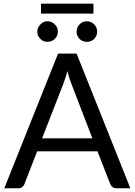

<svg xmlns="http://www.w3.org/2000/svg" viewBox="-20 -1002 717 1022"><path d="M471.7 -265.6Q444.3 -338.9 359.4 -557.6Q354.5 -570.3 348.6 -587.9Q343.8 -605.5 338.9 -624Q328.1 -584 317.4 -556.6Q279.3 -460 204.1 -265.6Q271.5 -265.6 471.7 -265.6ZM673.8 0Q655.3 0 598.6 0Q585.9 0 578.1 -6.8Q570.3 -12.7 566.4 -23.4Q543.9 -81.1 499 -196.3Q418.9 -196.3 177.7 -196.3Q161.1 -152.3 110.4 -23.4Q107.4 -13.7 98.6 -6.8Q90.8 0 78.1 0Q52.7 0 2.9 0Q74.2 -178.7 289.1 -716.8Q314.5 -716.8 387.7 -716.8Q459 -537.1 673.8 0ZM198.2 -982.4Q268.6 -982.4 477.5 -982.4Q477.5 -968.8 477.5 -929.7Q408.2 -929.7 198.2 -929.7Q198.2 -942.4 198.2 -982.4ZM288.1 -833Q288.1 -822.3 284.2 -812.5Q279.3 -802.7 271.5 -794.9Q263.7 -787.1 253.9 -783.2Q243.2 -779.3 232.4 -779.3Q221.7 -779.3 211.9 -783.2Q202.1 -787.1 195.3 -794.9Q187.5 -802.7 182.6 -812.5Q178.7 -822.3 178.7 -833Q178.7 -844.7 182.6 -854.5Q187.5 -865.2 195.3 -872.1Q202.1 -879.9 211.9 -884.8Q221.7 -888.7 232.4 -888.7Q243.2 -888.7 253.9 -884.8Q263.7 -879.9 271.5 -872.1Q279.3 -865.2 284.2 -854.5Q288.1 -844.7 288.1 -833ZM497.1 -833Q497.1 -822.3 493.2 -812.5Q488.3 -802.7 481.4 -794.9Q473.6 -787.1 463.9 -783.2Q453.1 -779.3 442.4 -779.3Q430.7 -779.3 420.9 -783.2Q411.1 -787.1 403.3 -794.9Q396.5 -802.7 391.6 -812.5Q387.7 -822.3 387.7 -833Q387.7 -844.7 391.6 -854.5Q396.5 -865.2 403.3 -872.1Q411.1 -879.9 420.9 -884.8Q430.7 -888.7 442.4 -888.7Q453.1 -888.7 463.9 -884.8Q473.6 -879.9 481.4 -872.1Q488.3 -865.2 493.2 -854.5Q497.1 -844.7 497.1 -833Z"/></svg>

Font: Lato
Style: Regular
Weight: 400
Designer: Lukasz Dziedzic with Adam Twardoch and Botio Nikoltchev
Version: Version 2.015; 2015-08-06; http://www.latofonts.com/